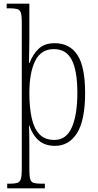

<svg xmlns="http://www.w3.org/2000/svg" viewBox="-20 -780 532 1040"><path d="M19 240V215H31Q58 215 72.5 211Q87 207 92.5 190.5Q98 174 98 140V-661Q98 -695 93 -711Q88 -727 73 -731Q58 -735 29 -735H16V-760H139V-566Q139 -534 138 -499.5Q137 -465 137 -439H140Q158 -486 189.5 -516Q221 -546 276 -546Q358 -546 399.5 -482Q441 -418 441 -277Q441 -129 397.5 -59.5Q354 10 278 10Q223 10 189.5 -19.5Q156 -49 139 -100H137Q138 -86 138.5 -54Q139 -22 139 18V141Q139 175 144 191Q149 207 163.5 211Q178 215 206 215H223V240ZM275 -22Q339 -22 369 -90Q399 -158 399 -277Q399 -396 369 -455Q339 -514 272 -514Q202 -514 170.5 -450Q139 -386 139 -276Q139 -199 151.5 -141.5Q164 -84 193.5 -53Q223 -22 275 -22Z"/></svg>

Font: Noto Serif Lao Condensed ExtraLight
Style: Regular
Weight: 200
Width: 3
Designer: Monotype Design Team
Foundry: Monotype Imaging Inc.
Version: Version 2.003; ttfautohint (v1.8.4.7-5d5b)